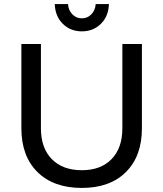

<svg xmlns="http://www.w3.org/2000/svg" viewBox="-20 -916 802 943"><path d="M314 -896Q316 -866 335 -846Q354 -826 382 -826Q410 -826 429 -846Q448 -866 450 -896H515Q513 -836 475.5 -799Q438 -762 382 -762Q326 -762 288.5 -799Q251 -836 249 -896ZM181 -286Q181 -189 234.5 -134.5Q288 -80 382 -80Q475 -80 528 -134.5Q581 -189 581 -286V-700H677V-286Q677 -149 598.5 -71Q520 7 382 7Q243 7 164 -71Q85 -149 85 -286V-700H181Z"/></svg>

Font: Montserrat arm
Style: Regular
Weight: 400
Designer: Julieta Ulanovsky
Foundry: Julieta Ulanovsky
Version: Version 6.000;PS 006.000;hotconv 1.0.88;makeotf.lib2.5.64775